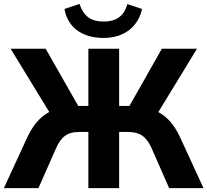

<svg xmlns="http://www.w3.org/2000/svg" viewBox="-22 -970 1069 990"><path d="M176.3 0 266.1 -203.6C293.5 -266.1 326.2 -289.6 385.3 -289.6H433.6V0H592.3V-289.6H639.6C699.2 -289.6 733.4 -265.6 760.7 -203.6L850.1 0H1027.3L907.2 -260.7C878.4 -323.2 842.8 -366.2 794.4 -392.1L993.7 -718.8H812.5L645.5 -423.8H592.3V-718.8H433.6V-423.8H381.3L213.4 -718.8H32.7L231.9 -392.6C184.1 -366.7 147.9 -324.7 118.2 -260.7L-2 0ZM512.2 -774.4C621.1 -774.4 690.9 -835 710.4 -923.8L634.8 -948.7C618.7 -890.6 581.1 -858.9 513.2 -858.9C446.3 -858.9 409.7 -886.2 387.7 -949.7L310.5 -923.8C324.2 -840.8 388.2 -774.4 512.2 -774.4Z"/></svg>

Font: Winston ExtraBold
Style: Regular
Weight: 800
Designer: Vernon Adams, Kim Jin-seong, David Berlow, Cristiano Sobral
Foundry: The Winston Project Authors
Version: Version 3.004